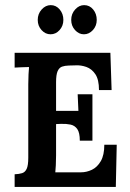

<svg xmlns="http://www.w3.org/2000/svg" viewBox="-20 -733 509 753"><path d="M293 -181.2Q293 -212.7 283.1 -226.8Q273.2 -240.9 256.5 -244.4Q239.8 -247.9 219.3 -247.2L199.9 -246.4V-123.2Q199.9 -103 198.9 -84.9Q198 -66.7 196.9 -57.2H297.4Q319.8 -57.2 340.7 -67.3Q361.6 -77.4 375.3 -101Q389.1 -124.7 389.1 -165.4H437.8L434.2 0H37.4V-49.5Q54.6 -50.2 66.6 -53.9Q78.5 -57.6 84.7 -71Q90.9 -84.3 90.9 -114.8V-402.6Q90.9 -422.8 91.9 -441.7Q92.8 -460.6 93.9 -470.1Q82.1 -469.7 63.8 -469.2Q45.5 -468.6 37.4 -467.9V-525.9H412.9L417.7 -379.9H368.2Q368.2 -421 353.9 -442.1Q339.6 -463.1 318.5 -470.5Q297.4 -477.8 277.2 -476.7L250.1 -476Q234.3 -475.6 223.1 -471.6Q212 -467.5 205.9 -453.8Q199.9 -440 199.9 -410.7V-298.1H287.5L284.6 -363.4H342.5V-181.2ZM178.2 -598.5Q158 -598.5 143 -615Q128 -631.5 128 -654.9Q128 -678.8 143.4 -695.8Q158.8 -712.9 179 -712.9Q199.9 -712.9 214.2 -695.8Q228.5 -678.8 228.5 -654.9Q228.5 -631.5 213.6 -615Q198.8 -598.5 178.2 -598.5ZM309.1 -598.5Q289.3 -598.5 274.3 -615Q259.3 -631.5 259.3 -654.9Q259.3 -678.8 274.7 -695.8Q290.1 -712.9 309.9 -712.9Q331.5 -712.9 345.4 -695.8Q359.4 -678.8 359.4 -654.9Q359.4 -631.5 344.3 -615Q329.3 -598.5 309.1 -598.5Z"/></svg>

Font: Parastoo
Style: Regular
Weight: 400
Foundry: Saber Rastikerdar (saber.rastikerdar@gmail.com)
Version: Version 3.000